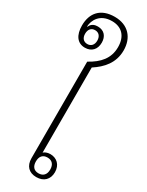

<svg xmlns="http://www.w3.org/2000/svg" viewBox="-267 -1050 839 1094"><g transform="rotate(30 153.0 -503.5)"><path d="M199 4C248 4 278 -26 278 -73C278 -122 246 -150 204 -150C184 -150 168 -142 161 -135V-695C221 -734 270 -787 270 -870C270 -952 221 -1011 131 -1011C38 -1011 -7 -956 -7 -875C-7 -812 20 -773 70 -773C114 -773 140 -802 140 -846C140 -886 118 -915 75 -915C57 -915 34 -910 24 -884L21 -885C23 -925 50 -982 130 -982C191 -982 233 -945 233 -870C233 -796 190 -748 122 -711V-76C122 -25 151 4 199 4ZM72 -798C47 -798 32 -815 32 -843C32 -872 47 -889 72 -889C96 -889 112 -872 112 -843C112 -815 96 -798 72 -798ZM199 -21C169 -21 153 -40 153 -73C153 -106 169 -125 200 -125C230 -125 247 -106 247 -73C247 -40 230 -21 199 -21Z"/></g></svg>

Font: Noto Serif Thai SemiCondensed ExtraLight
Style: Regular
Weight: 200
Width: 4
Designer: Monotype Design Team
Foundry: Monotype Imaging Inc.
Version: Version 2.002